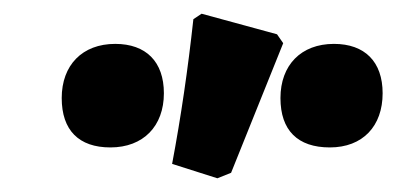

<svg xmlns="http://www.w3.org/2000/svg" viewBox="-20 -779 578 280"><path d="M393 -716 384 -729 274 -759 262 -751C254 -678 244 -609 231 -540L297 -519L317 -527ZM141 -564C189 -564 219 -595 219 -643C219 -689 193 -715 148 -715C100 -715 70 -684 70 -636C70 -589 95 -564 141 -564ZM461 -564C509 -564 538 -595 538 -643C538 -689 512 -715 467 -715C419 -715 389 -684 389 -636C389 -589 414 -564 461 -564Z"/></svg>

Font: Alegreya SC Black
Style: Italic
Weight: 900
Italic angle: -7°
Designer: Juan Pablo del Peral
Foundry: Huerta Tipografica
Version: Version 2.007;PS 002.007;hotconv 1.0.88;makeotf.lib2.5.64775